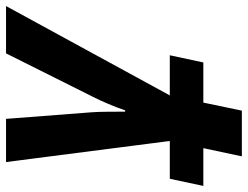

<svg xmlns="http://www.w3.org/2000/svg" viewBox="-143 -473 826 640"><g transform="rotate(-90 270.0 -153.0)"><path d="M68.8 240.2 96.2 111.8H-29.8L-5.9 0H120.1L49.8 -545.9H193.8L215.8 -259.8Q217.3 -238.8 217.5 -208.5Q217.8 -178.2 217.8 -148.9H222.2Q231 -175.3 243.7 -205.1Q256.3 -234.9 267.1 -255.9L412.1 -545.9H569.8L272 0H405.8L381.8 111.8H248L221.2 240.2Z"/></g></svg>

Font: Open Sans
Style: Bold Italic
Weight: 700
Italic angle: -12°
Designer: Monotype Design Team
Foundry: Monotype Imaging Inc.
Version: Version 3.003; ttfautohint (v1.8.4)